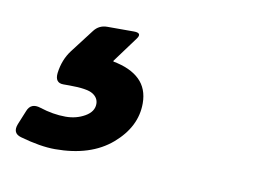

<svg xmlns="http://www.w3.org/2000/svg" viewBox="-87 -63 426 319"><g transform="rotate(10 126.0 96.5)"><path d="M-37.6 194.8Q-52.7 190.4 -46.4 174.3L-36.6 150.4Q-30.8 135.7 -14.2 141.1Q8.3 148.4 29.3 148.4Q47.4 148.4 61.8 140.1Q76.2 131.8 76.2 118.7Q76.2 108.4 66.4 102.3Q56.6 96.2 26.9 96.2H16.6Q2 96.2 3.9 79.1Q6.8 56.2 19.5 39.6L49.8 0Q58.1 -10.7 71.8 -10.7H116.7Q131.3 -10.7 123.5 0L91.8 43V44.4Q121.1 49.8 136.5 64.7Q151.9 79.6 151.9 104.5Q151.9 144 116.7 174.3Q81.5 204.6 21.5 204.6Q-3.4 204.6 -37.6 194.8Z"/></g></svg>

Font: Istok
Style: Bold Italic
Weight: 700
Italic angle: -13°
Designer: Andrey V. Panov
Foundry: Andrey V. Panov
Version: Version 1.0.3